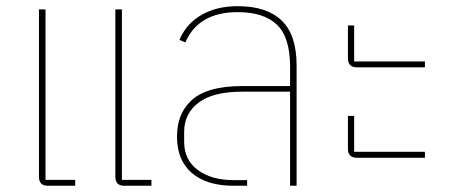

<svg xmlns="http://www.w3.org/2000/svg" viewBox="-20 -596 1443 616"><path d="M133.8 0Q105 0 105 -28.8V-565.9H126V-19H221.2V0ZM378.9 0Q350.1 0 350.1 -28.8V-565.9H371.1V-19H465.8V0Z M742.7 -576.2Q835.9 -576.2 883.8 -530Q931.6 -483.9 931.6 -386.2V0H910.6V-301.8H755.9Q663.1 -301.8 616.9 -266.6Q570.8 -231.4 570.8 -172.9V-141.1Q570.8 -83 614.7 -50.5Q658.7 -18.1 730 -18.1H772.9V0H730Q643.1 0 595.5 -41Q547.9 -82 547.9 -157.2Q547.9 -193.4 558.6 -221.7Q569.3 -250 592.8 -272.7Q616.2 -295.4 657.2 -307.6Q698.2 -319.8 754.9 -319.8H910.6V-382.8Q910.6 -476.6 868.4 -516.8Q826.2 -557.1 742.7 -557.1Q616.7 -557.1 574.7 -460L555.7 -467.8Q577.1 -519.5 626 -547.9Q674.8 -576.2 742.7 -576.2Z M1125.5 -379.9Q1096.2 -379.9 1096.2 -409.2V-514.2H1116.2V-398.9H1343.3V-379.9ZM1125.5 -89.8Q1096.2 -89.8 1096.2 -119.1V-224.1H1116.2V-108.9H1343.3V-89.8Z"/></svg>

Font: Anuphan Thin
Style: Regular
Weight: 250
Designer: Mike Abbink, Paul van der Laan, Pieter van Rosmalen, Mint Tantisuwanna
Foundry: Bold Monday; Cadson Demak
Version: Version 3.002;hotconv 1.0.109;makeotfexe 2.5.65596